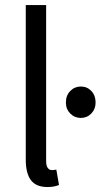

<svg xmlns="http://www.w3.org/2000/svg" viewBox="-20 -732 400 764"><path d="M163.6 -711.9V-90.8Q163.6 -72.8 169.9 -64Q176.3 -55.2 186 -55.2Q194.8 -55.2 204.1 -57.1L214.8 3.9Q196.8 12.2 168.5 12.2Q123.5 12.2 103 -15.1Q82.5 -42.5 82.5 -97.2V-711.9ZM360.4 -324.2Q360.4 -297.9 343.3 -280.3Q326.2 -262.7 301.8 -262.7Q276.9 -262.7 259.5 -280.3Q242.2 -297.9 242.2 -324.2Q242.2 -352.1 259.5 -369.9Q276.9 -387.7 301.8 -387.7Q326.7 -387.7 343.5 -369.9Q360.4 -352.1 360.4 -324.2Z"/></svg>

Font: Varta
Style: Regular
Weight: 400
Designer: Joana Correia, Viktoriya Grabowska, Eben Sorkin
Foundry: Sorkin Type
Version: Version 1.003; ttfautohint (v1.3) -l 8 -r 24 -G 200 -x 12 -H